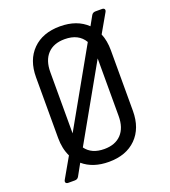

<svg xmlns="http://www.w3.org/2000/svg" viewBox="-143 -854 885 999"><g transform="rotate(-20 300.0 -355.0)"><path d="M63 40Q53 40 49.5 34Q46 28 51 19L115 -93Q93 -138 93 -197V-533Q93 -629 148.5 -684.5Q204 -740 300 -740Q394 -740 450 -686L479 -738Q486 -750 501 -750H537Q547 -750 550.5 -744Q554 -738 549 -729L490 -626Q507 -585 507 -533V-197Q507 -101 451.5 -45.5Q396 10 300 10Q212 10 157 -37L121 28Q114 40 99 40ZM172 -197Q172 -197 172 -194L409 -614Q377 -669 300 -669Q239 -669 205.5 -633.5Q172 -598 172 -533ZM300 -61Q361 -61 394.5 -96.5Q428 -132 428 -197V-516L197 -107Q230 -61 300 -61Z"/></g></svg>

Font: Pitagon Sans Mono Light
Style: Regular
Weight: 300
Monospace: yes
Designer: Travis Tran
Foundry: Pitagon
Version: Version 1.001; ttfautohint (v1.8.4.7-5d5b);gftools[0.9.26]